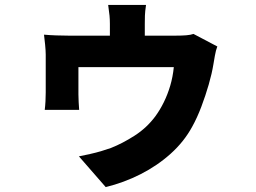

<svg xmlns="http://www.w3.org/2000/svg" viewBox="-20 -665 1040 781"><path d="M574 -645Q570 -618 569.5 -601.5Q569 -585 569 -568Q569 -557 569 -533Q569 -509 569 -484.5Q569 -460 569 -443H427Q427 -462 427 -486.5Q427 -511 427 -534Q427 -557 427 -568Q427 -585 425.5 -601.5Q424 -618 420 -645ZM864 -476Q858 -461 854 -438Q850 -415 848 -403Q842 -366 829 -321Q816 -276 799 -231Q782 -186 762 -150Q729 -89 674.5 -40Q620 9 552 43.5Q484 78 410 96L301 -29Q321 -33 346 -38.5Q371 -44 394 -51Q417 -58 431 -63Q479 -82 528 -113.5Q577 -145 612 -192Q631 -218 646.5 -249.5Q662 -281 672.5 -316.5Q683 -352 687 -392H299Q299 -382 299 -367Q299 -352 299 -335Q299 -318 299 -304Q299 -290 299 -281Q299 -267 300 -249Q301 -231 302 -218H162Q164 -234 165 -253Q166 -272 166 -289Q166 -299 166 -319.5Q166 -340 166 -365Q166 -390 166 -411Q166 -432 166 -443Q166 -458 163.5 -483.5Q161 -509 159 -524Q181 -522 208.5 -521Q236 -520 259 -520H694Q720 -520 738 -521.5Q756 -523 767 -527Z"/></svg>

Font: Noto Sans TC ExtraBold
Style: Regular
Weight: 800
Designer: Ryoko NISHIZUKA  (kana, bopomofo & ideographs); Paul D. Hunt (Latin, Greek & Cyrillic); Sandoll Communications , Soo-you
Foundry: Adobe
Version: Version 2.004-H2;hotconv 1.0.118;makeotfexe 2.5.65603